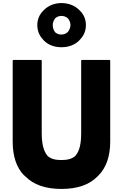

<svg xmlns="http://www.w3.org/2000/svg" viewBox="-20 -1214 805 1256"><path d="M697 -822H515L511 -818V-343C511 -271 499 -224 474 -196V-195C452 -175 422 -167 382 -167C343 -167 313 -174 290 -195V-196C266 -224 253 -271 253 -343V-818L249 -822H67L63 -818V-288C63 -191 88 -118 137 -67H138L147 -59C199 -6 277 22 382 22C487 22 565 -6 617 -59L624 -66C674 -116 701 -190 701 -288V-818ZM341 -1094V-1095H342C352 -1104 366 -1110 382 -1110C398 -1110 413 -1104 424 -1094L425 -1093C434 -1083 441 -1066 441 -1050C441 -1033 433 -1017 424 -1005L423 -1004C412 -994 398 -988 382 -988C366 -988 354 -992 342 -1002H341V-1003C331 -1015 325 -1032 325 -1050C325 -1067 332 -1082 341 -1094ZM261 -956 267 -949C293 -922 333 -905 382 -905C430 -905 470 -921 498 -949L505 -957C528 -981 542 -1012 542 -1050C542 -1086 529 -1117 506 -1141L499 -1148C472 -1176 430 -1194 382 -1194C336 -1194 296 -1177 268 -1149L261 -1142C238 -1118 224 -1087 224 -1050C224 -1012 238 -980 261 -956Z"/></svg>

Font: Hussar Woodtype
Style: Bd
Weight: 900
Foundry: Cannot Into Space Fonts
Version: Version 1.07